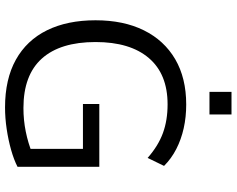

<svg xmlns="http://www.w3.org/2000/svg" viewBox="-109 -826 944 766"><g transform="rotate(90 363.0 -443.0)"><path d="M408.6 8.9Q295.8 8.9 218.2 -34.3Q140.7 -77.5 100.8 -158.5Q60.9 -239.5 60.9 -352.1Q60.9 -464.1 101 -545Q141.1 -626 216.2 -670Q291.4 -713.9 397 -713.9Q447 -713.9 491.7 -703.9Q536.4 -693.9 574.6 -674.3Q612.8 -654.7 641.9 -625.5L610 -560Q561.9 -602.3 511.1 -620.9Q460.2 -639.6 396.4 -639.6Q275.4 -639.6 211.6 -564.8Q147.7 -490 147.7 -352.1Q147.7 -211.6 213.6 -138Q279.5 -64.5 410.9 -64.5Q459.3 -64.5 505.1 -73.8Q550.9 -83.1 592 -99.8L573.9 -52.9V-301.9H394.9V-367.2H645.4V-40.9Q617.6 -26.5 578 -15.3Q538.3 -4.1 494.4 2.4Q450.5 8.9 408.6 8.9ZM346.4 -806.7V-894.6H436.6V-806.7Z"/></g></svg>

Font: Nunito Sans 12pt ExtraLight
Style: Regular
Weight: 200
Designer: Vernon Adams
Foundry: Vernon Adams
Version: Version 3.101;gftools[0.9.27]